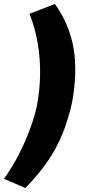

<svg xmlns="http://www.w3.org/2000/svg" viewBox="-50 -744 470 962"><path d="M77 198 -30 152Q14 89 44.5 29.5Q75 -30 97 -88.5Q119 -147 134 -208Q150 -293 151 -371Q152 -449 139.5 -524Q127 -599 98 -675L225 -724Q298 -622 318.5 -503Q339 -384 311 -230Q292 -144 262 -71Q232 2 186.5 67.5Q141 133 77 198Z"/></svg>

Font: Nunito Sans 7pt SemiCondensed Black
Style: Italic
Weight: 900
Width: 4
Italic angle: -9°
Designer: Vernon Adams
Foundry: Vernon Adams
Version: Version 3.101;gftools[0.9.27]